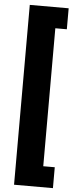

<svg xmlns="http://www.w3.org/2000/svg" viewBox="-65 -864 409 1064"><g transform="rotate(5 140.0 -332.0)"><path d="M208.5 -714.8V52.7H272.5V168.9H56.2V-831.5H272.5V-714.8Z"/></g></svg>

Font: Heebo ExtraBold
Style: Regular
Weight: 800
Designer: Oded Ezer
Foundry: Meir Sadan
Version: Version 2.001; ttfautohint (v1.5.14-ce02) -l 8 -r 50 -G 200 